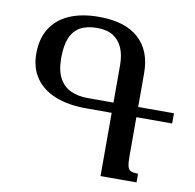

<svg xmlns="http://www.w3.org/2000/svg" viewBox="-80 -806 900 888"><g transform="rotate(10 369.5 -362.0)"><path d="M449 0V-297H328Q245 -297 184.5 -321Q124 -345 91 -392Q58 -439 58 -507Q58 -576 88 -624.5Q118 -673 175.5 -698.5Q233 -724 315 -724Q438 -724 501.5 -666.5Q565 -609 565 -503V-112Q565 -82 569 -66.5Q573 -51 584 -46Q595 -41 618 -41V0ZM328 -345H449V-520Q449 -568 434.5 -601.5Q420 -635 391 -653.5Q362 -672 315 -672Q268 -672 237 -655Q206 -638 190.5 -602Q175 -566 175 -507Q175 -448 194 -412.5Q213 -377 247.5 -361Q282 -345 328 -345ZM557 -297V-345H733V-297Z"/></g></svg>

Font: Noto Serif Armenian Medium
Style: Regular
Weight: 500
Version: Version 2.007